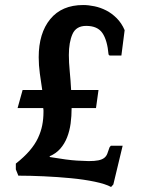

<svg xmlns="http://www.w3.org/2000/svg" viewBox="-20 -685 567 764"><path d="M148 -327Q143 -359 138.5 -392.5Q134 -426 134 -457Q134 -553 180 -609Q226 -665 311 -665Q332 -665 356 -660Q380 -655 402.5 -643.5Q425 -632 444.5 -612.5Q464 -593 476 -565L463 -464H416L412 -468Q407 -525 387.5 -553.5Q368 -582 323 -582Q283 -582 268.5 -549.5Q254 -517 254 -466Q254 -437 257.5 -401Q261 -365 263 -327H372L362 -255H265Q265 -223 261 -193.5Q257 -164 247 -138.5Q237 -113 220 -93.5Q203 -74 177 -63L179 -60Q250 -48 286 -46Q322 -44 333 -44Q357 -44 371.5 -47Q386 -50 394.5 -56.5Q403 -63 407 -73.5Q411 -84 416 -99L421 -105H468L431 49L422 59Q400 47 357 38Q314 29 261.5 24Q209 19 154 16.5Q99 14 53 14L43 -11V-34Q76 -60 97.5 -85Q119 -110 131 -135.5Q143 -161 148 -186.5Q153 -212 153 -239Q153 -243 153 -246.5Q153 -250 152 -255H50L70 -327Z"/></svg>

Font: QuattrocentoBold
Style: Bold
Weight: 700
Designer: Pablo Impallari
Foundry: Pablo Impallari, Igino Marini, Branda Gallo
Version: Version 2.000